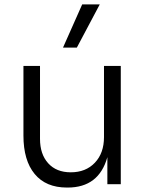

<svg xmlns="http://www.w3.org/2000/svg" viewBox="-20 -825 660 860"><path d="M324.2 -611.8H262.2L348.1 -805.2H426.8ZM283.2 15.1H279.8Q185.5 15.1 135.3 -45.7Q85 -106.4 85 -217.8V-529.8H159.2V-203.1Q159.2 -134.3 195.8 -93.8Q232.4 -53.2 296.9 -53.2Q364.3 -53.2 405 -96.2Q445.8 -139.2 445.8 -210.9V-529.8H521V0H460.9V-121.1Q422.9 15.1 283.2 15.1Z"/></svg>

Font: Sora Light
Style: Regular
Weight: 300
Designer: Jonathan Barnbrook, Julián Moncada
Foundry: Barnbrook Fonts
Version: Version 2.000